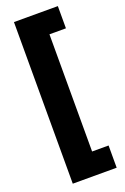

<svg xmlns="http://www.w3.org/2000/svg" viewBox="-170 -786 657 1007"><g transform="rotate(-20 158.0 -283.0)"><path d="M296 168H51V-734H296V-610H204V44H296Z"/></g></svg>

Font: Noto Sans Lao UI SemCond Blk
Style: Regular
Weight: 900
Width: 4
Designer: Monotype Design Team
Foundry: Monotype Imaging Inc.
Version: Version 2.000; ttfautohint (v1.8.4.7-5d5b)